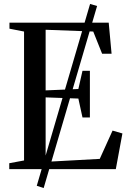

<svg xmlns="http://www.w3.org/2000/svg" viewBox="-20 -858 655 974"><path d="M166.5 84.5 437 -838 472.5 -827.5 201.5 96ZM102 -44V-698L28 -712.5V-743H531.5L546 -585.5H498L453 -698L211.5 -707V-399.5L377.5 -406.5L398.5 -499H436V-262H398.5L377.5 -358L211.5 -364V-37L486 -52L551 -195.5L601 -181L567.5 0H27V-30Z"/></svg>

Font: Merriweather 96pt
Style: Regular
Weight: 400
Version: Version 2.100